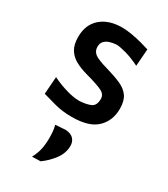

<svg xmlns="http://www.w3.org/2000/svg" viewBox="-196 -598 850 973"><g transform="rotate(30 229.5 -111.0)"><path d="M228 11.5Q171 11.5 126.5 -1Q82 -13.5 51.5 -22L59 -123.5Q100 -103.5 143.2 -90.8Q186.5 -78 221 -78Q257.5 -79.5 284.2 -90.2Q311 -101 311 -141Q311 -167 284.8 -180.5Q258.5 -194 191 -212.5Q149.5 -223.5 118.8 -240Q88 -256.5 71 -284Q54 -311.5 54 -356.5Q54 -428.5 100.2 -468.8Q146.5 -509 223.5 -509Q251.5 -509 282.5 -503.5Q313.5 -498 341.8 -490.5Q370 -483 389.5 -476.5L382 -376.5Q336.5 -399 299 -409.2Q261.5 -419.5 242.5 -419.5Q224.5 -418.5 206.2 -413.2Q188 -408 175.8 -395.8Q163.5 -383.5 163.5 -362Q163.5 -336.5 182.8 -321.8Q202 -307 262.5 -290Q313 -275.5 348.2 -259.8Q383.5 -244 401.5 -217.8Q419.5 -191.5 419.5 -145.5Q419.5 -76.5 374.2 -32.5Q329 11.5 228 11.5ZM155 286.5Q172 254.5 178 225.2Q184 196 184 161.5Q184 143 182.5 124.5Q181 106 176 87.5L234.5 83.5Q265.5 85 281 101Q296.5 117 296.5 141.5Q296.5 184 269.5 220.8Q242.5 257.5 204.5 285Z"/></g></svg>

Font: Commissioner Flair Medium
Style: Regular
Weight: 500
Designer: Kostas Bartsokas
Foundry: Kostas Bartsokas
Version: Version 1.000; ttfautohint (v1.8.3)